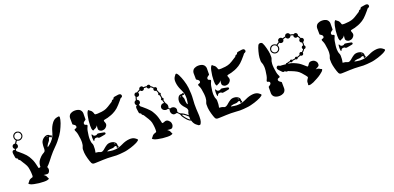

<svg xmlns="http://www.w3.org/2000/svg" viewBox="3 -1587 5033 2453"><g transform="rotate(-20 2519.5 -360.0)"><path d="M775.4 -717.8Q775.4 -717.8 775.4 -717.8Q780.3 -713.9 780.3 -702.1Q780.3 -690.4 775.4 -670.9Q766.6 -630.9 745.1 -584Q734.4 -558.6 721.7 -534.2Q708 -509.8 694.3 -489.3Q644.5 -418 594.7 -370.1Q544.9 -321.3 506.8 -273.4Q491.2 -253.9 463.9 -218.8Q437.5 -184.6 411.1 -161.1Q418.9 -148.4 419.9 -135.7Q420.9 -122.1 418 -114.3Q415 -101.6 406.2 -89.8Q397.5 -78.1 382.8 -77.1Q375 -77.1 360.4 -79.1Q345.7 -80.1 333 -82Q335.9 -80.1 339.8 -77.1Q343.8 -74.2 347.7 -71.3Q361.3 -59.6 366.2 -47.9Q370.1 -36.1 372.1 -33.2Q373 -31.2 376 -26.4Q379.9 -22.5 380.9 -19.5Q381.8 -17.6 377.9 -12.7Q374 -7.8 351.6 -2.9Q340.8 0 309.6 0Q279.3 0 244.1 -3.9Q209 -7.8 178.7 -14.6Q148.4 -21.5 138.7 -26.4Q118.2 -36.1 115.2 -42Q112.3 -46.9 114.3 -49.8Q115.2 -51.8 119.1 -54.7Q124 -58.6 126 -60.5Q127.9 -63.5 134.8 -74.2Q141.6 -84 157.2 -92.8Q166 -96.7 174.8 -99.6Q183.6 -102.5 189.5 -103.5Q189.5 -106.4 192.4 -108.4Q194.3 -110.4 195.3 -113.3Q197.3 -115.2 196.3 -142.6Q196.3 -169.9 191.4 -201.2Q189.5 -218.8 185.5 -235.4Q181.6 -252 175.8 -263.7Q158.2 -297.9 140.6 -323.2Q124 -348.6 121.1 -355.5Q118.2 -362.3 108.4 -368.2Q97.7 -375 96.7 -378.9Q95.7 -383.8 93.8 -389.6Q91.8 -395.5 91.8 -395.5Q91.8 -395.5 81.1 -399.4Q70.3 -402.3 68.4 -417Q65.4 -431.6 60.5 -467.8Q59.6 -473.6 59.6 -479.5Q59.6 -503.9 75.2 -510.7Q82 -512.7 87.9 -512.7Q93.8 -511.7 97.7 -508.8Q98.6 -511.7 99.6 -514.6Q100.6 -518.6 101.6 -521.5Q100.6 -521.5 99.6 -522.5Q99.6 -522.5 98.6 -523.4Q86.9 -531.2 85 -545.9Q83 -559.6 90.8 -571.3Q97.7 -580.1 107.4 -583Q118.2 -585.9 127.9 -584Q134.8 -594.7 139.6 -603.5Q145.5 -612.3 149.4 -617.2Q150.4 -618.2 150.4 -620.1Q150.4 -622.1 148.4 -623Q139.6 -633.8 136.7 -648.4Q132.8 -662.1 136.7 -676.8Q143.6 -701.2 166 -712.9Q179.7 -720.7 193.4 -720.7Q203.1 -719.7 211.9 -716.8Q233.4 -710 245.1 -690.4Q255.9 -669.9 251 -648.4Q245.1 -624 223.6 -611.3Q202.1 -597.7 177.7 -604.5Q174.8 -605.5 171.9 -606.4Q168.9 -608.4 166 -609.4Q164.1 -610.4 162.1 -609.4Q160.2 -609.4 159.2 -607.4Q156.2 -602.5 151.4 -594.7Q146.5 -586.9 140.6 -577.1Q151.4 -568.4 152.3 -554.7Q154.3 -541 146.5 -530.3Q140.6 -522.5 131.8 -519.5Q124 -515.6 114.3 -516.6Q113.3 -511.7 111.3 -506.8Q110.4 -502 109.4 -497.1Q112.3 -492.2 113.3 -488.3Q115.2 -483.4 115.2 -483.4Q115.2 -483.4 136.7 -466.8Q158.2 -449.2 183.6 -425.8Q201.2 -409.2 216.8 -392.6Q231.4 -376 241.2 -360.4Q263.7 -322.3 273.4 -298.8Q283.2 -274.4 290 -246.1Q297.9 -216.8 299.8 -204.1Q300.8 -190.4 306.6 -186.5Q309.6 -185.5 315.4 -187.5Q321.3 -189.5 330.1 -192.4Q330.1 -213.9 335.9 -240.2Q342.8 -266.6 363.3 -291Q377 -307.6 388.7 -318.4Q399.4 -328.1 409.2 -335Q425.8 -346.7 436.5 -351.6Q447.3 -356.4 452.1 -372.1Q455.1 -379.9 455.1 -391.6Q455.1 -402.3 455.1 -415Q455.1 -439.5 460 -466.8Q463.9 -494.1 486.3 -517.6Q501 -532.2 518.6 -540Q535.2 -547.9 547.9 -546.9Q564.5 -546.9 573.2 -538.1Q582 -530.3 582 -530.3Q582 -530.3 595.7 -525.4Q609.4 -520.5 599.6 -506.8Q590.8 -492.2 584 -502.9Q577.1 -513.7 577.1 -513.7Q577.1 -513.7 567.4 -510.7Q558.6 -507.8 556.6 -498Q554.7 -488.3 551.8 -480.5Q549.8 -472.7 538.1 -459Q533.2 -453.1 523.4 -440.4Q514.6 -427.7 509.8 -418Q504.9 -407.2 504.9 -402.3Q505.9 -397.5 505.9 -397.5Q505.9 -397.5 535.2 -419.9Q564.5 -443.4 586.9 -474.6Q612.3 -508.8 627.9 -568.4Q643.6 -627 676.8 -670.9Q702.1 -705.1 735.4 -713.9Q767.6 -722.7 775.4 -717.8ZM543 -531.2Q543 -531.2 543 -531.2Q537.1 -530.3 535.2 -526.4Q532.2 -523.4 532.2 -523.4Q539.1 -524.4 551.8 -526.4Q551.8 -526.4 549.8 -529.3Q547.9 -532.2 543 -531.2ZM152.3 -678.7Q143.6 -658.2 154.3 -639.6Q165 -620.1 187.5 -617.2Q202.1 -615.2 215.8 -622.1Q229.5 -629.9 235.4 -643.6Q243.2 -664.1 232.4 -683.6Q221.7 -703.1 200.2 -706.1Q184.6 -708 170.9 -700.2Q158.2 -693.4 152.3 -678.7Z M1087.9 -269.5Q1083 -271.5 1082 -285.2Q1080.1 -299.8 1080.1 -311.5Q1080.1 -312.5 1080.1 -314.5Q1080.1 -317.4 1080.1 -318.4Q1080.1 -330.1 1082 -344.7Q1083 -358.4 1087.9 -359.4Q1091.8 -361.3 1095.7 -350.6Q1100.6 -339.8 1111.3 -333Q1116.2 -330.1 1125 -330.1Q1133.8 -330.1 1139.6 -331.1Q1145.5 -331.1 1149.4 -335.9Q1153.3 -339.8 1160.2 -342.8Q1167 -344.7 1203.1 -337.9Q1238.3 -331.1 1238.3 -331.1Q1253.9 -329.1 1256.8 -323.2Q1259.8 -317.4 1259.8 -314.5Q1259.8 -312.5 1256.8 -306.6Q1253.9 -300.8 1238.3 -298.8Q1238.3 -298.8 1203.1 -292Q1167 -285.2 1160.2 -287.1Q1153.3 -290 1149.4 -293.9Q1145.5 -298.8 1139.6 -298.8Q1133.8 -299.8 1125 -299.8Q1116.2 -299.8 1111.3 -296.9Q1100.6 -290 1095.7 -279.3Q1091.8 -268.6 1087.9 -269.5ZM1127 -399.4Q1127 -399.4 1127 -399.4Q1125 -398.4 1120.1 -402.3Q1115.2 -406.2 1109.4 -428.7Q1107.4 -438.5 1107.4 -469.7Q1107.4 -501 1111.3 -536.1Q1115.2 -571.3 1122.1 -601.6Q1128.9 -631.8 1133.8 -641.6Q1143.6 -662.1 1149.4 -665Q1154.3 -667 1156.2 -666Q1159.2 -665 1162.1 -660.2Q1166 -656.2 1168 -654.3Q1170.9 -652.3 1180.7 -645.5Q1191.4 -638.7 1199.2 -623Q1204.1 -614.3 1207 -605.5Q1210 -596.7 1210.9 -590.8Q1213.9 -589.8 1215.8 -587.9Q1217.8 -585.9 1220.7 -584Q1222.7 -583 1250 -583Q1277.3 -584 1308.6 -587.9Q1326.2 -590.8 1342.8 -594.7Q1358.4 -598.6 1371.1 -604.5Q1405.3 -621.1 1430.7 -638.7Q1456.1 -656.2 1462.9 -659.2Q1469.7 -661.1 1475.6 -671.9Q1481.4 -682.6 1486.3 -683.6Q1491.2 -684.6 1497.1 -686.5Q1502.9 -687.5 1502.9 -687.5Q1502.9 -687.5 1506.8 -698.2Q1509.8 -709 1524.4 -711.9Q1539.1 -714.8 1574.2 -719.7Q1581.1 -720.7 1586.9 -720.7Q1611.3 -720.7 1617.2 -704.1Q1620.1 -698.2 1620.1 -692.4Q1620.1 -680.7 1608.4 -673.8Q1590.8 -665 1590.8 -665Q1590.8 -665 1574.2 -643.6Q1556.6 -622.1 1533.2 -596.7Q1516.6 -579.1 1500 -563.5Q1482.4 -547.9 1467.8 -539.1Q1429.7 -515.6 1405.3 -506.8Q1381.8 -497.1 1352.5 -489.3Q1324.2 -482.4 1310.5 -480.5Q1297.9 -478.5 1293.9 -472.7Q1291 -467.8 1301.8 -441.4Q1312.5 -415 1294.9 -391.6Q1277.3 -368.2 1255.9 -363.3Q1234.4 -358.4 1221.7 -361.3Q1209 -365.2 1197.3 -374Q1185.5 -382.8 1184.6 -397.5Q1184.6 -405.3 1185.5 -419.9Q1187.5 -434.6 1189.5 -447.3Q1187.5 -443.4 1184.6 -439.5Q1181.6 -435.5 1178.7 -431.6Q1167 -418.9 1155.3 -414.1Q1143.6 -410.2 1140.6 -408.2Q1137.7 -407.2 1133.8 -403.3Q1129.9 -400.4 1127 -399.4ZM1518.6 -137.7Q1518.6 -137.7 1518.6 -137.7Q1562.5 -140.6 1590.8 -122.1Q1619.1 -103.5 1620.1 -94.7Q1621.1 -83 1585 -63.5Q1547.9 -44.9 1499 -29.3Q1472.7 -20.5 1445.3 -14.6Q1418 -7.8 1394.5 -5.9Q1339.8 1 1293 1Q1264.6 1 1239.3 -2Q1169.9 -6.8 1108.4 -3.9Q1090.8 -2.9 1064.5 -2Q1037.1 0 1008.8 0Q1005.9 0 995.1 0Q985.4 0 982.4 -1Q975.6 -2 968.8 -6.8Q962.9 -11.7 959 -18.6Q946.3 -44.9 933.6 -91.8Q920.9 -137.7 918 -171.9Q913.1 -226.6 923.8 -245.1Q934.6 -264.6 936.5 -303.7Q937.5 -314.5 936.5 -326.2Q936.5 -338.9 934.6 -354.5Q925.8 -433.6 913.1 -458Q900.4 -483.4 902.3 -490.2Q905.3 -498 921.9 -501Q938.5 -504.9 938.5 -522.5Q938.5 -536.1 926.8 -544.9Q914.1 -554.7 906.2 -559.6Q903.3 -560.5 901.4 -562.5Q900.4 -565.4 900.4 -567.4Q900.4 -594.7 899.4 -649.4Q899.4 -666 908.2 -681.6Q916 -697.3 931.6 -706.1Q932.6 -706.1 933.6 -707Q935.5 -708 936.5 -708Q958 -717.8 972.7 -718.8Q987.3 -719.7 989.3 -719.7Q992.2 -719.7 1006.8 -718.8Q1021.5 -717.8 1043 -709Q1043.9 -708 1045.9 -707Q1046.9 -707 1047.9 -706.1Q1063.5 -697.3 1071.3 -681.6Q1080.1 -666 1080.1 -649.4Q1079.1 -622.1 1079.1 -568.4Q1079.1 -565.4 1078.1 -563.5Q1076.2 -560.5 1073.2 -559.6Q1065.4 -554.7 1052.7 -544.9Q1041 -536.1 1041 -522.5Q1041 -504.9 1057.6 -501Q1074.2 -498 1077.1 -490.2Q1079.1 -483.4 1066.4 -458Q1053.7 -433.6 1044.9 -354.5Q1043 -338.9 1043 -326.2Q1042 -314.5 1043 -304.7Q1044.9 -264.6 1055.7 -245.1Q1066.4 -226.6 1061.5 -171.9Q1060.5 -161.1 1058.6 -148.4Q1056.6 -136.7 1053.7 -123Q1096.7 -120.1 1111.3 -111.3Q1127 -101.6 1146.5 -110.4Q1154.3 -113.3 1163.1 -120.1Q1171.9 -127.9 1181.6 -135.7Q1200.2 -152.3 1223.6 -167Q1247.1 -181.6 1279.3 -179.7Q1299.8 -178.7 1316.4 -170.9Q1333 -163.1 1340.8 -153.3Q1351.6 -140.6 1351.6 -127.9Q1350.6 -116.2 1350.6 -116.2Q1350.6 -116.2 1356.4 -103.5Q1362.3 -89.8 1345.7 -86.9Q1328.1 -84 1332 -96.7Q1335 -109.4 1335 -109.4Q1335 -109.4 1327.1 -114.3Q1319.3 -119.1 1309.6 -114.3Q1300.8 -109.4 1293.9 -106.4Q1286.1 -102.5 1268.6 -102.5Q1260.7 -102.5 1245.1 -101.6Q1229.5 -99.6 1219.7 -96.7Q1208 -93.8 1204.1 -89.8Q1201.2 -85.9 1201.2 -85.9Q1201.2 -85.9 1238.3 -79.1Q1274.4 -72.3 1312.5 -76.2Q1355.5 -80.1 1410.2 -106.4Q1464.8 -133.8 1518.6 -137.7ZM1326.2 -146.5Q1321.3 -150.4 1317.4 -149.4Q1313.5 -149.4 1313.5 -149.4Q1318.4 -144.5 1328.1 -136.7Q1328.1 -136.7 1329.1 -140.6Q1330.1 -143.6 1326.2 -146.5Z M2455.1 -209Q2455.1 -209 2455.1 -209Q2457 -176.8 2460 -121.1Q2460 -109.4 2460 -98.6Q2460 -57.6 2452.1 -33.2Q2441.4 -2 2430.7 -1Q2419.9 -1 2414.1 -1Q2410.2 -2 2382.8 -24.4Q2355.5 -47.9 2342.8 -90.8Q2333 -92.8 2321.3 -99.6Q2310.5 -106.4 2298.8 -118.2Q2289.1 -128.9 2277.3 -142.6Q2266.6 -156.2 2256.8 -169.9Q2252 -177.7 2247.1 -185.5Q2242.2 -194.3 2241.2 -201.2Q2239.3 -208 2235.4 -213.9Q2231.4 -220.7 2225.6 -225.6Q2221.7 -230.5 2211.9 -239.3Q2208 -243.2 2203.1 -244.1Q2198.2 -245.1 2192.4 -243.2Q2180.7 -237.3 2167 -240.2Q2153.3 -242.2 2143.6 -252.9Q2132.8 -263.7 2128.9 -281.2Q2125 -298.8 2130.9 -312.5Q2132.8 -314.5 2131.8 -317.4Q2131.8 -320.3 2129.9 -322.3Q2127 -325.2 2121.1 -331.1Q2119.1 -333 2116.2 -333Q2113.3 -334 2111.3 -332Q2097.7 -326.2 2080.1 -330.1Q2062.5 -334 2051.8 -344.7Q2038.1 -357.4 2038.1 -376Q2038.1 -395.5 2051.8 -408.2Q2060.5 -417 2072.3 -419.9Q2084 -422.9 2095.7 -419.9Q2092.8 -425.8 2090.8 -432.6Q2088.9 -439.5 2086.9 -447.3Q2086.9 -449.2 2085.9 -452.1Q2085.9 -455.1 2085.9 -458Q2081.1 -459 2078.1 -462.9Q2075.2 -465.8 2073.2 -470.7Q2071.3 -476.6 2074.2 -481.4Q2076.2 -487.3 2082 -490.2Q2080.1 -500 2079.1 -509.8Q2077.1 -520.5 2075.2 -531.2Q2070.3 -532.2 2066.4 -536.1Q2062.5 -539.1 2061.5 -543.9Q2059.6 -549.8 2061.5 -554.7Q2063.5 -559.6 2068.4 -562.5Q2065.4 -573.2 2061.5 -583Q2058.6 -592.8 2053.7 -602.5Q2044.9 -600.6 2036.1 -605.5Q2028.3 -610.4 2025.4 -620.1Q2024.4 -626 2025.4 -630.9Q2026.4 -636.7 2030.3 -641.6Q2025.4 -647.5 2019.5 -653.3Q2013.7 -658.2 2007.8 -663.1Q2005.9 -665 2002.9 -666Q2001 -668 1999 -668.9Q1996.1 -666 1993.2 -664.1Q1990.2 -662.1 1986.3 -661.1Q1976.6 -658.2 1967.8 -663.1Q1959 -668 1956.1 -677.7Q1956.1 -679.7 1956.1 -681.6Q1956.1 -683.6 1956.1 -684.6Q1946.3 -686.5 1936.5 -686.5Q1926.8 -687.5 1916 -686.5Q1915 -677.7 1909.2 -670.9Q1903.3 -664.1 1894.5 -662.1Q1884.8 -659.2 1875 -663.1Q1866.2 -667 1861.3 -675.8Q1851.6 -671.9 1842.8 -667Q1834 -663.1 1827.1 -657.2Q1832 -649.4 1833 -640.6Q1833 -630.9 1827.1 -623Q1821.3 -614.3 1811.5 -611.3Q1801.8 -608.4 1792 -612.3Q1788.1 -603.5 1786.1 -594.7Q1783.2 -585.9 1782.2 -576.2Q1793 -574.2 1799.8 -565.4Q1807.6 -556.6 1808.6 -544.9Q1809.6 -533.2 1802.7 -523.4Q1795.9 -513.7 1784.2 -510.7Q1785.2 -507.8 1786.1 -504.9Q1786.1 -502 1787.1 -499Q1791 -494.1 1793 -489.3Q1794.9 -483.4 1794.9 -483.4Q1794.9 -483.4 1816.4 -466.8Q1837.9 -449.2 1863.3 -425.8Q1880.9 -409.2 1896.5 -392.6Q1912.1 -376 1920.9 -360.4Q1944.3 -322.3 1953.1 -298.8Q1962.9 -274.4 1969.7 -246.1Q1977.5 -216.8 1979.5 -204.1Q1980.5 -190.4 1986.3 -186.5Q1992.2 -183.6 2018.6 -194.3Q2044.9 -206.1 2068.4 -188.5Q2091.8 -169.9 2096.7 -148.4Q2101.6 -127 2097.7 -114.3Q2094.7 -102.5 2085.9 -89.8Q2077.1 -78.1 2062.5 -78.1Q2054.7 -77.1 2040 -79.1Q2025.4 -80.1 2012.7 -82Q2015.6 -80.1 2019.5 -77.1Q2023.4 -74.2 2027.3 -71.3Q2041 -59.6 2045.9 -48.8Q2049.8 -37.1 2051.8 -34.2Q2052.7 -31.2 2055.7 -26.4Q2059.6 -22.5 2060.5 -19.5Q2061.5 -17.6 2057.6 -12.7Q2053.7 -8.8 2031.2 -2.9Q2020.5 0 1989.3 0Q1959 0 1923.8 -3.9Q1888.7 -7.8 1858.4 -14.6Q1828.1 -21.5 1818.4 -26.4Q1797.9 -37.1 1794.9 -42Q1792 -47.9 1793.9 -49.8Q1794.9 -51.8 1798.8 -54.7Q1803.7 -58.6 1805.7 -61.5Q1807.6 -63.5 1814.5 -74.2Q1821.3 -84 1836.9 -92.8Q1845.7 -97.7 1854.5 -99.6Q1863.3 -102.5 1869.1 -104.5Q1869.1 -106.4 1872.1 -109.4Q1874 -111.3 1875 -113.3Q1877 -115.2 1876 -142.6Q1876 -169.9 1871.1 -202.1Q1869.1 -218.8 1865.2 -235.4Q1861.3 -252 1855.5 -263.7Q1837.9 -298.8 1820.3 -324.2Q1803.7 -348.6 1800.8 -355.5Q1797.9 -362.3 1788.1 -369.1Q1777.3 -375 1776.4 -378.9Q1775.4 -383.8 1773.4 -389.6Q1771.5 -395.5 1771.5 -395.5Q1771.5 -395.5 1760.7 -399.4Q1750 -403.3 1747.1 -417Q1745.1 -431.6 1740.2 -467.8Q1739.3 -473.6 1739.3 -479.5Q1739.3 -504.9 1754.9 -510.7Q1755.9 -510.7 1757.8 -511.7Q1758.8 -511.7 1759.8 -511.7Q1752 -515.6 1746.1 -523.4Q1740.2 -531.2 1740.2 -541Q1739.3 -553.7 1747.1 -564.5Q1754.9 -574.2 1767.6 -577.1Q1769.5 -588.9 1772.5 -599.6Q1775.4 -610.4 1780.3 -621.1Q1773.4 -627.9 1773.4 -637.7Q1772.5 -648.4 1778.3 -656.2Q1784.2 -666 1794.9 -668.9Q1805.7 -670.9 1815.4 -666Q1824.2 -673.8 1835 -678.7Q1844.7 -684.6 1856.4 -689.5Q1856.4 -699.2 1862.3 -708Q1868.2 -715.8 1878.9 -718.8Q1882.8 -719.7 1885.7 -719.7Q1893.6 -720.7 1900.4 -716.8Q1910.2 -710.9 1914.1 -700.2Q1926.8 -701.2 1937.5 -701.2Q1949.2 -700.2 1959 -698.2Q1961.9 -702.1 1964.8 -704.1Q1968.8 -707 1973.6 -708Q1982.4 -710.9 1992.2 -706.1Q2001 -701.2 2002.9 -691.4Q2003.9 -688.5 2003.9 -686.5Q2003.9 -684.6 2003.9 -681.6Q2006.8 -680.7 2009.8 -678.7Q2012.7 -676.8 2015.6 -674.8Q2022.5 -668.9 2029.3 -663.1Q2035.2 -656.2 2041 -649.4Q2041 -649.4 2042 -650.4Q2042 -650.4 2042 -650.4Q2051.8 -653.3 2060.5 -648.4Q2069.3 -642.6 2072.3 -632.8Q2074.2 -627 2072.3 -620.1Q2070.3 -613.3 2065.4 -609.4Q2070.3 -598.6 2074.2 -587.9Q2078.1 -577.1 2081.1 -566.4Q2085.9 -565.4 2089.8 -562.5Q2093.8 -558.6 2094.7 -553.7Q2096.7 -548.8 2094.7 -543Q2092.8 -538.1 2088.9 -535.2Q2090.8 -523.4 2092.8 -512.7Q2093.8 -502 2094.7 -492.2Q2099.6 -491.2 2102.5 -487.3Q2105.5 -484.4 2107.4 -480.5Q2108.4 -474.6 2106.4 -468.8Q2104.5 -462.9 2098.6 -460Q2099.6 -457 2099.6 -454.1Q2100.6 -452.1 2100.6 -449.2Q2101.6 -443.4 2103.5 -438.5Q2105.5 -432.6 2106.4 -427.7Q2107.4 -424.8 2109.4 -419.9Q2112.3 -414.1 2114.3 -409.2Q2114.3 -409.2 2114.3 -409.2Q2115.2 -408.2 2115.2 -408.2Q2126 -397.5 2129.9 -379.9Q2133.8 -362.3 2127 -348.6Q2126 -346.7 2127 -343.8Q2127 -340.8 2128.9 -338.9Q2131.8 -335.9 2137.7 -330.1Q2139.6 -328.1 2142.6 -328.1Q2144.5 -327.1 2147.5 -329.1Q2161.1 -335 2178.7 -331.1Q2196.3 -327.1 2207 -316.4Q2216.8 -306.6 2219.7 -293Q2221.7 -279.3 2216.8 -267.6Q2214.8 -261.7 2215.8 -256.8Q2216.8 -251 2220.7 -247.1Q2224.6 -243.2 2233.4 -234.4Q2239.3 -228.5 2245.1 -224.6Q2252 -220.7 2258.8 -218.8Q2265.6 -216.8 2273.4 -212.9Q2282.2 -208 2290 -203.1Q2301.8 -194.3 2314.5 -184.6Q2327.1 -173.8 2336.9 -165Q2340.8 -201.2 2349.6 -214.8Q2357.4 -228.5 2349.6 -247.1Q2343.8 -261.7 2326.2 -279.3Q2308.6 -296.9 2294.9 -320.3Q2288.1 -332 2283.2 -347.7Q2279.3 -362.3 2280.3 -379.9Q2281.2 -400.4 2289.1 -417Q2295.9 -433.6 2305.7 -441.4Q2319.3 -452.1 2331.1 -452.1Q2343.8 -451.2 2343.8 -451.2Q2343.8 -451.2 2356.4 -457Q2370.1 -461.9 2372.1 -445.3Q2375 -428.7 2362.3 -432.6Q2350.6 -435.5 2350.6 -435.5Q2350.6 -435.5 2344.7 -427.7Q2339.8 -418.9 2345.7 -410.2Q2350.6 -401.4 2353.5 -394.5Q2357.4 -386.7 2357.4 -369.1Q2357.4 -361.3 2358.4 -345.7Q2360.4 -330.1 2362.3 -320.3Q2366.2 -307.6 2370.1 -304.7Q2374 -301.8 2374 -301.8Q2374 -301.8 2380.9 -338.9Q2387.7 -375 2383.8 -413.1Q2379.9 -456.1 2352.5 -510.7Q2326.2 -565.4 2322.3 -619.1Q2318.4 -663.1 2337.9 -690.4Q2356.4 -718.8 2364.3 -719.7Q2377 -721.7 2396.5 -684.6Q2415 -648.4 2430.7 -599.6Q2439.5 -573.2 2445.3 -545.9Q2451.2 -518.6 2454.1 -495.1Q2463.9 -408.2 2458 -339.8Q2452.1 -270.5 2455.1 -209ZM2310.5 -414.1Q2314.5 -418.9 2323.2 -428.7Q2323.2 -428.7 2319.3 -429.7Q2315.4 -430.7 2313.5 -426.8Q2309.6 -421.9 2310.5 -418Q2310.5 -414.1 2310.5 -414.1ZM2308.6 -128.9Q2308.6 -128.9 2308.6 -128.9Q2317.4 -119.1 2325.2 -114.3Q2333 -108.4 2338.9 -106.4Q2337.9 -111.3 2336.9 -117.2Q2336.9 -122.1 2335.9 -127.9Q2335.9 -132.8 2335.9 -137.7Q2335.9 -141.6 2335.9 -146.5Q2335 -147.5 2334 -149.4Q2333 -150.4 2331.1 -151.4Q2317.4 -165 2299.8 -178.7Q2282.2 -191.4 2269.5 -199.2Q2264.6 -202.1 2261.7 -198.2Q2257.8 -195.3 2260.7 -190.4Q2267.6 -177.7 2281.2 -160.2Q2294.9 -142.6 2308.6 -128.9Z M2767.6 -269.5Q2762.7 -271.5 2761.7 -285.2Q2759.8 -299.8 2759.8 -311.5Q2759.8 -312.5 2759.8 -314.5Q2759.8 -317.4 2759.8 -318.4Q2759.8 -330.1 2761.7 -344.7Q2762.7 -358.4 2767.6 -359.4Q2771.5 -361.3 2775.4 -350.6Q2780.3 -339.8 2791 -333Q2795.9 -330.1 2804.7 -330.1Q2813.5 -330.1 2819.3 -331.1Q2825.2 -331.1 2829.1 -335.9Q2833 -339.8 2839.8 -342.8Q2846.7 -344.7 2882.8 -337.9Q2918 -331.1 2918 -331.1Q2933.6 -329.1 2936.5 -323.2Q2939.5 -317.4 2939.5 -314.5Q2939.5 -312.5 2936.5 -306.6Q2933.6 -300.8 2918 -298.8Q2918 -298.8 2882.8 -292Q2846.7 -285.2 2839.8 -287.1Q2833 -290 2829.1 -293.9Q2825.2 -298.8 2819.3 -298.8Q2813.5 -299.8 2804.7 -299.8Q2795.9 -299.8 2791 -296.9Q2780.3 -290 2775.4 -279.3Q2771.5 -268.6 2767.6 -269.5ZM2806.6 -399.4Q2806.6 -399.4 2806.6 -399.4Q2804.7 -398.4 2799.8 -402.3Q2794.9 -406.2 2789.1 -428.7Q2787.1 -438.5 2787.1 -469.7Q2787.1 -501 2791 -536.1Q2794.9 -571.3 2801.8 -601.6Q2808.6 -631.8 2813.5 -641.6Q2823.2 -662.1 2829.1 -665Q2834 -667 2835.9 -666Q2838.9 -665 2841.8 -660.2Q2845.7 -656.2 2847.7 -654.3Q2850.6 -652.3 2860.4 -645.5Q2871.1 -638.7 2878.9 -623Q2883.8 -614.3 2886.7 -605.5Q2889.6 -596.7 2890.6 -590.8Q2893.6 -589.8 2895.5 -587.9Q2897.5 -585.9 2900.4 -584Q2902.3 -583 2929.7 -583Q2957 -584 2988.3 -587.9Q3005.9 -590.8 3022.5 -594.7Q3038.1 -598.6 3050.8 -604.5Q3085 -621.1 3110.4 -638.7Q3135.7 -656.2 3142.6 -659.2Q3149.4 -661.1 3155.3 -671.9Q3161.1 -682.6 3166 -683.6Q3170.9 -684.6 3176.8 -686.5Q3182.6 -687.5 3182.6 -687.5Q3182.6 -687.5 3186.5 -698.2Q3189.5 -709 3204.1 -711.9Q3218.8 -714.8 3253.9 -719.7Q3260.7 -720.7 3266.6 -720.7Q3291 -720.7 3296.9 -704.1Q3299.8 -698.2 3299.8 -692.4Q3299.8 -680.7 3288.1 -673.8Q3270.5 -665 3270.5 -665Q3270.5 -665 3253.9 -643.6Q3236.3 -622.1 3212.9 -596.7Q3196.3 -579.1 3179.7 -563.5Q3162.1 -547.9 3147.5 -539.1Q3109.4 -515.6 3085 -506.8Q3061.5 -497.1 3032.2 -489.3Q3003.9 -482.4 2990.2 -480.5Q2977.5 -478.5 2973.6 -472.7Q2970.7 -467.8 2981.4 -441.4Q2992.2 -415 2974.6 -391.6Q2957 -368.2 2935.5 -363.3Q2914.1 -358.4 2901.4 -361.3Q2888.7 -365.2 2877 -374Q2865.2 -382.8 2864.3 -397.5Q2864.3 -405.3 2865.2 -419.9Q2867.2 -434.6 2869.1 -447.3Q2867.2 -443.4 2864.3 -439.5Q2861.3 -435.5 2858.4 -431.6Q2846.7 -418.9 2835 -414.1Q2823.2 -410.2 2820.3 -408.2Q2817.4 -407.2 2813.5 -403.3Q2809.6 -400.4 2806.6 -399.4ZM3198.2 -137.7Q3198.2 -137.7 3198.2 -137.7Q3242.2 -140.6 3270.5 -122.1Q3298.8 -103.5 3299.8 -94.7Q3300.8 -83 3264.6 -63.5Q3227.5 -44.9 3178.7 -29.3Q3152.3 -20.5 3125 -14.6Q3097.7 -7.8 3074.2 -5.9Q3019.5 1 2972.7 1Q2944.3 1 2918.9 -2Q2849.6 -6.8 2788.1 -3.9Q2770.5 -2.9 2744.1 -2Q2716.8 0 2688.5 0Q2685.5 0 2674.8 0Q2665 0 2662.1 -1Q2655.3 -2 2648.4 -6.8Q2642.6 -11.7 2638.7 -18.6Q2626 -44.9 2613.3 -91.8Q2600.6 -137.7 2597.7 -171.9Q2592.8 -226.6 2603.5 -245.1Q2614.3 -264.6 2616.2 -303.7Q2617.2 -314.5 2616.2 -326.2Q2616.2 -338.9 2614.3 -354.5Q2605.5 -433.6 2592.8 -458Q2580.1 -483.4 2582 -490.2Q2585 -498 2601.6 -501Q2618.2 -504.9 2618.2 -522.5Q2618.2 -536.1 2606.4 -544.9Q2593.8 -554.7 2585.9 -559.6Q2583 -560.5 2581.1 -562.5Q2580.1 -565.4 2580.1 -567.4Q2580.1 -594.7 2579.1 -649.4Q2579.1 -666 2587.9 -681.6Q2595.7 -697.3 2611.3 -706.1Q2612.3 -706.1 2613.3 -707Q2615.2 -708 2616.2 -708Q2637.7 -717.8 2652.3 -718.8Q2667 -719.7 2668.9 -719.7Q2671.9 -719.7 2686.5 -718.8Q2701.2 -717.8 2722.7 -709Q2723.6 -708 2725.6 -707Q2726.6 -707 2727.5 -706.1Q2743.2 -697.3 2751 -681.6Q2759.8 -666 2759.8 -649.4Q2758.8 -622.1 2758.8 -568.4Q2758.8 -565.4 2757.8 -563.5Q2755.9 -560.5 2752.9 -559.6Q2745.1 -554.7 2732.4 -544.9Q2720.7 -536.1 2720.7 -522.5Q2720.7 -504.9 2737.3 -501Q2753.9 -498 2756.8 -490.2Q2758.8 -483.4 2746.1 -458Q2733.4 -433.6 2724.6 -354.5Q2722.7 -338.9 2722.7 -326.2Q2721.7 -314.5 2722.7 -304.7Q2724.6 -264.6 2735.4 -245.1Q2746.1 -226.6 2741.2 -171.9Q2740.2 -161.1 2738.3 -148.4Q2736.3 -136.7 2733.4 -123Q2776.4 -120.1 2791 -111.3Q2806.6 -101.6 2826.2 -110.4Q2834 -113.3 2842.8 -120.1Q2851.6 -127.9 2861.3 -135.7Q2879.9 -152.3 2903.3 -167Q2926.8 -181.6 2959 -179.7Q2979.5 -178.7 2996.1 -170.9Q3012.7 -163.1 3020.5 -153.3Q3031.2 -140.6 3031.2 -127.9Q3030.3 -116.2 3030.3 -116.2Q3030.3 -116.2 3036.1 -103.5Q3042 -89.8 3025.4 -86.9Q3007.8 -84 3011.7 -96.7Q3014.6 -109.4 3014.6 -109.4Q3014.6 -109.4 3006.8 -114.3Q2999 -119.1 2989.3 -114.3Q2980.5 -109.4 2973.6 -106.4Q2965.8 -102.5 2948.2 -102.5Q2940.4 -102.5 2924.8 -101.6Q2909.2 -99.6 2899.4 -96.7Q2887.7 -93.8 2883.8 -89.8Q2880.9 -85.9 2880.9 -85.9Q2880.9 -85.9 2918 -79.1Q2954.1 -72.3 2992.2 -76.2Q3035.2 -80.1 3089.8 -106.4Q3144.5 -133.8 3198.2 -137.7ZM3005.9 -146.5Q3001 -150.4 2997.1 -149.4Q2993.2 -149.4 2993.2 -149.4Q2998 -144.5 3007.8 -136.7Q3007.8 -136.7 3008.8 -140.6Q3009.8 -143.6 3005.9 -146.5Z M3592.8 -161.1Q3592.8 -161.1 3592.8 -161.1Q3595.7 -159.2 3597.7 -157.2Q3598.6 -154.3 3598.6 -152.3Q3598.6 -125 3599.6 -71.3Q3599.6 -53.7 3590.8 -38.1Q3583 -22.5 3567.4 -14.6Q3566.4 -13.7 3565.4 -12.7Q3563.5 -11.7 3562.5 -11.7Q3541 -2 3526.4 -1Q3511.7 0 3508.8 0Q3506.8 0 3492.2 -1Q3477.5 -2 3456.1 -11.7Q3455.1 -11.7 3453.1 -12.7Q3452.1 -13.7 3451.2 -14.6Q3435.5 -22.5 3427.7 -38.1Q3418.9 -53.7 3418.9 -71.3Q3419.9 -97.7 3419.9 -152.3Q3419.9 -154.3 3420.9 -157.2Q3422.9 -159.2 3425.8 -161.1Q3433.6 -165 3445.3 -174.8Q3458 -183.6 3458 -197.3Q3458 -214.8 3441.4 -218.8Q3424.8 -221.7 3421.9 -229.5Q3419.9 -237.3 3432.6 -261.7Q3445.3 -287.1 3454.1 -365.2Q3456.1 -380.9 3456.1 -393.6Q3457 -406.2 3456.1 -416Q3453.1 -456.1 3443.4 -474.6Q3432.6 -493.2 3437.5 -547.9Q3440.4 -582 3453.1 -628.9Q3464.8 -674.8 3478.5 -701.2Q3488.3 -719.7 3508.8 -719.7Q3530.3 -719.7 3540 -701.2Q3553.7 -674.8 3565.4 -627.9Q3578.1 -582 3581.1 -547.9Q3585.9 -493.2 3575.2 -474.6Q3565.4 -456.1 3562.5 -416Q3561.5 -406.2 3562.5 -393.6Q3562.5 -380.9 3564.5 -365.2Q3573.2 -287.1 3585.9 -261.7Q3598.6 -237.3 3596.7 -229.5Q3593.8 -221.7 3577.1 -218.8Q3560.5 -214.8 3560.5 -197.3Q3560.5 -183.6 3573.2 -174.8Q3585 -165 3592.8 -161.1ZM4136.7 -138.7Q4136.7 -138.7 4136.7 -138.7Q4138.7 -137.7 4138.7 -132.8Q4138.7 -131.8 4138.7 -130.9Q4138.7 -125 4123 -107.4Q4116.2 -99.6 4090.8 -81.1Q4066.4 -62.5 4035.2 -45.9Q4004.9 -28.3 3976.6 -15.6Q3947.3 -3.9 3937.5 -2Q3923.8 0 3916 0Q3911.1 0 3909.2 -1Q3903.3 -3.9 3903.3 -5.9Q3903.3 -8.8 3904.3 -14.6Q3906.2 -19.5 3906.2 -22.5Q3906.2 -25.4 3906.2 -38.1Q3905.3 -50.8 3913.1 -66.4Q3918 -75.2 3922.9 -83Q3928.7 -89.8 3932.6 -94.7Q3931.6 -97.7 3931.6 -100.6Q3932.6 -103.5 3932.6 -106.4Q3931.6 -108.4 3916 -129.9Q3899.4 -152.3 3877 -175.8Q3865.2 -187.5 3852.5 -199.2Q3839.8 -210 3828.1 -215.8Q3793.9 -234.4 3764.6 -245.1Q3736.3 -254.9 3729.5 -258.8Q3723.6 -262.7 3711.9 -261.7Q3700.2 -260.7 3696.3 -263.7Q3692.4 -266.6 3687.5 -270.5Q3682.6 -274.4 3682.6 -274.4Q3682.6 -274.4 3671.9 -271.5Q3661.1 -267.6 3650.4 -277.3Q3639.6 -288.1 3615.2 -313.5Q3590.8 -339.8 3602.5 -357.4Q3615.2 -377 3632.8 -368.2Q3650.4 -359.4 3650.4 -359.4Q3650.4 -359.4 3672.9 -358.4Q3695.3 -357.4 3726.6 -353.5Q3726.6 -353.5 3726.6 -354.5Q3726.6 -354.5 3726.6 -354.5Q3727.5 -357.4 3729.5 -360.4Q3731.4 -363.3 3735.4 -364.3Q3738.3 -365.2 3740.2 -365.2Q3743.2 -364.3 3745.1 -363.3Q3752 -366.2 3759.8 -368.2Q3767.6 -371.1 3776.4 -373Q3778.3 -373 3781.2 -373Q3784.2 -374 3788.1 -374Q3789.1 -378.9 3792 -381.8Q3794.9 -384.8 3799.8 -386.7Q3805.7 -387.7 3811.5 -385.7Q3816.4 -383.8 3819.3 -377.9Q3829.1 -379.9 3839.8 -380.9Q3849.6 -382.8 3861.3 -384.8Q3862.3 -389.6 3865.2 -393.6Q3868.2 -397.5 3874 -398.4Q3878.9 -400.4 3883.8 -398.4Q3889.6 -396.5 3892.6 -391.6Q3902.3 -394.5 3912.1 -398.4Q3921.9 -401.4 3931.6 -406.2Q3929.7 -415 3935.5 -423.8Q3940.4 -431.6 3949.2 -434.6Q3955.1 -435.5 3960.9 -434.6Q3966.8 -433.6 3970.7 -429.7Q3977.5 -434.6 3982.4 -440.4Q3988.3 -446.3 3993.2 -452.1Q3994.1 -454.1 3996.1 -457Q3997.1 -459 3998 -460.9Q3996.1 -462.9 3993.2 -466.8Q3991.2 -469.7 3990.2 -473.6Q3987.3 -483.4 3993.2 -492.2Q3998 -501 4007.8 -502.9Q4008.8 -503.9 4010.7 -503.9Q4012.7 -503.9 4014.6 -503.9Q4015.6 -513.7 4016.6 -523.4Q4016.6 -533.2 4015.6 -543.9Q4007.8 -544.9 4001 -550.8Q3994.1 -556.6 3991.2 -565.4Q3988.3 -575.2 3992.2 -584Q3996.1 -593.8 4004.9 -598.6Q4002 -608.4 3997.1 -617.2Q3992.2 -626 3986.3 -632.8Q3979.5 -627.9 3969.7 -627Q3960.9 -627 3952.1 -631.8Q3943.4 -638.7 3940.4 -648.4Q3937.5 -658.2 3941.4 -668Q3933.6 -671.9 3924.8 -673.8Q3915 -676.8 3906.2 -677.7Q3903.3 -667 3894.5 -660.2Q3886.7 -652.3 3875 -651.4Q3862.3 -650.4 3853.5 -657.2Q3843.8 -664.1 3839.8 -675.8Q3830.1 -672.9 3820.3 -670.9Q3811.5 -668 3802.7 -665Q3803.7 -656.2 3799.8 -648.4Q3796.9 -639.6 3789.1 -633.8Q3778.3 -626 3764.6 -627.9Q3751 -628.9 3742.2 -639.6Q3732.4 -633.8 3724.6 -628.9Q3716.8 -624 3711.9 -621.1Q3710 -619.1 3710 -617.2Q3709 -615.2 3710 -614.3Q3711.9 -611.3 3712.9 -608.4Q3713.9 -605.5 3714.8 -602.5Q3721.7 -578.1 3709 -556.6Q3695.3 -535.2 3670.9 -529.3Q3649.4 -524.4 3629.9 -535.2Q3609.4 -546.9 3602.5 -567.4Q3594.7 -591.8 3606.4 -614.3Q3618.2 -636.7 3642.6 -643.6Q3657.2 -647.5 3670.9 -643.6Q3685.5 -640.6 3696.3 -631.8Q3697.3 -629.9 3699.2 -629.9Q3701.2 -629.9 3702.1 -630.9Q3708 -634.8 3715.8 -640.6Q3724.6 -645.5 3736.3 -652.3Q3733.4 -662.1 3736.3 -672.9Q3739.3 -682.6 3749 -689.5Q3759.8 -697.3 3774.4 -695.3Q3788.1 -693.4 3796.9 -681.6Q3796.9 -680.7 3797.9 -680.7Q3797.9 -679.7 3797.9 -678.7Q3807.6 -681.6 3817.4 -684.6Q3827.1 -686.5 3837.9 -689.5Q3837.9 -689.5 3837.9 -689.5Q3838.9 -689.5 3838.9 -689.5Q3839.8 -701.2 3848.6 -710.9Q3857.4 -719.7 3870.1 -719.7Q3871.1 -719.7 3872.1 -719.7Q3884.8 -720.7 3893.6 -712.9Q3904.3 -704.1 3906.2 -692.4Q3918 -690.4 3928.7 -687.5Q3939.5 -683.6 3950.2 -679.7Q3957 -685.5 3967.8 -686.5Q3977.5 -687.5 3986.3 -681.6Q3995.1 -674.8 3998 -664.1Q4000 -653.3 3996.1 -643.6Q4002.9 -634.8 4008.8 -625Q4014.6 -614.3 4018.6 -602.5Q4028.3 -603.5 4037.1 -597.7Q4045.9 -591.8 4048.8 -581.1Q4051.8 -570.3 4045.9 -559.6Q4041 -548.8 4029.3 -545.9Q4030.3 -533.2 4030.3 -522.5Q4029.3 -510.7 4027.3 -500Q4031.2 -498 4034.2 -494.1Q4036.1 -491.2 4038.1 -486.3Q4040 -476.6 4035.2 -467.8Q4030.3 -459 4020.5 -456.1Q4018.6 -456.1 4015.6 -456.1Q4013.7 -455.1 4011.7 -456.1Q4009.8 -453.1 4007.8 -450.2Q4005.9 -447.3 4003.9 -444.3Q3999 -437.5 3992.2 -430.7Q3986.3 -423.8 3979.5 -418.9Q3979.5 -418 3979.5 -418Q3979.5 -418 3979.5 -417Q3982.4 -407.2 3977.5 -398.4Q3972.7 -389.6 3962.9 -387.7Q3956.1 -385.7 3949.2 -387.7Q3943.4 -389.6 3938.5 -393.6Q3927.7 -389.6 3917 -385.7Q3906.2 -381.8 3895.5 -378.9Q3894.5 -374 3891.6 -370.1Q3888.7 -366.2 3882.8 -364.3Q3877.9 -363.3 3873 -365.2Q3867.2 -367.2 3864.3 -371.1Q3852.5 -369.1 3841.8 -367.2Q3831.1 -365.2 3821.3 -364.3Q3820.3 -360.4 3817.4 -357.4Q3813.5 -353.5 3809.6 -352.5Q3803.7 -350.6 3797.9 -353.5Q3792 -355.5 3789.1 -360.4Q3786.1 -360.4 3784.2 -359.4Q3781.2 -359.4 3779.3 -359.4Q3771.5 -357.4 3764.6 -355.5Q3757.8 -353.5 3751 -350.6Q3771.5 -347.7 3791 -343.8Q3810.5 -338.9 3824.2 -333Q3865.2 -315.4 3887.7 -301.8Q3909.2 -288.1 3931.6 -268.6Q3954.1 -250 3963.9 -240.2Q3972.7 -230.5 3979.5 -230.5Q3986.3 -231.4 4001 -255.9Q4015.6 -280.3 4044.9 -279.3Q4074.2 -279.3 4091.8 -263.7Q4108.4 -249 4112.3 -237.3Q4116.2 -225.6 4116.2 -210Q4116.2 -195.3 4105.5 -186.5Q4098.6 -181.6 4085.9 -174.8Q4073.2 -167 4061.5 -161.1Q4066.4 -161.1 4071.3 -161.1Q4076.2 -161.1 4081.1 -161.1Q4097.7 -159.2 4108.4 -153.3Q4119.1 -146.5 4122.1 -144.5Q4124 -142.6 4129.9 -141.6Q4134.8 -139.6 4136.7 -138.7ZM3675.8 -544.9Q3689.5 -550.8 3697.3 -564.5Q3705.1 -578.1 3703.1 -592.8Q3699.2 -615.2 3680.7 -626Q3661.1 -636.7 3640.6 -627.9Q3627 -622.1 3619.1 -608.4Q3611.3 -595.7 3613.3 -580.1Q3617.2 -558.6 3635.7 -547.9Q3655.3 -536.1 3675.8 -544.9Z M4447.3 -269.5Q4442.4 -271.5 4441.4 -285.2Q4439.5 -299.8 4439.5 -311.5Q4439.5 -312.5 4439.5 -314.5Q4439.5 -317.4 4439.5 -318.4Q4439.5 -330.1 4441.4 -344.7Q4442.4 -358.4 4447.3 -359.4Q4451.2 -361.3 4455.1 -350.6Q4460 -339.8 4470.7 -333Q4475.6 -330.1 4484.4 -330.1Q4493.2 -330.1 4499 -331.1Q4504.9 -331.1 4508.8 -335.9Q4512.7 -339.8 4519.5 -342.8Q4526.4 -344.7 4562.5 -337.9Q4597.7 -331.1 4597.7 -331.1Q4613.3 -329.1 4616.2 -323.2Q4619.1 -317.4 4619.1 -314.5Q4619.1 -312.5 4616.2 -306.6Q4613.3 -300.8 4597.7 -298.8Q4597.7 -298.8 4562.5 -292Q4526.4 -285.2 4519.5 -287.1Q4512.7 -290 4508.8 -293.9Q4504.9 -298.8 4499 -298.8Q4493.2 -299.8 4484.4 -299.8Q4475.6 -299.8 4470.7 -296.9Q4460 -290 4455.1 -279.3Q4451.2 -268.6 4447.3 -269.5ZM4486.3 -399.4Q4486.3 -399.4 4486.3 -399.4Q4484.4 -398.4 4479.5 -402.3Q4474.6 -406.2 4468.8 -428.7Q4466.8 -438.5 4466.8 -469.7Q4466.8 -501 4470.7 -536.1Q4474.6 -571.3 4481.4 -601.6Q4488.3 -631.8 4493.2 -641.6Q4502.9 -662.1 4508.8 -665Q4513.7 -667 4515.6 -666Q4518.6 -665 4521.5 -660.2Q4525.4 -656.2 4527.3 -654.3Q4530.3 -652.3 4540 -645.5Q4550.8 -638.7 4558.6 -623Q4563.5 -614.3 4566.4 -605.5Q4569.3 -596.7 4570.3 -590.8Q4573.2 -589.8 4575.2 -587.9Q4577.1 -585.9 4580.1 -584Q4582 -583 4609.4 -583Q4636.7 -584 4668 -587.9Q4685.5 -590.8 4702.1 -594.7Q4717.8 -598.6 4730.5 -604.5Q4764.6 -621.1 4790 -638.7Q4815.4 -656.2 4822.3 -659.2Q4829.1 -661.1 4835 -671.9Q4840.8 -682.6 4845.7 -683.6Q4850.6 -684.6 4856.4 -686.5Q4862.3 -687.5 4862.3 -687.5Q4862.3 -687.5 4866.2 -698.2Q4869.1 -709 4883.8 -711.9Q4898.4 -714.8 4933.6 -719.7Q4940.4 -720.7 4946.3 -720.7Q4970.7 -720.7 4976.6 -704.1Q4979.5 -698.2 4979.5 -692.4Q4979.5 -680.7 4967.8 -673.8Q4950.2 -665 4950.2 -665Q4950.2 -665 4933.6 -643.6Q4916 -622.1 4892.6 -596.7Q4876 -579.1 4859.4 -563.5Q4841.8 -547.9 4827.1 -539.1Q4789.1 -515.6 4764.6 -506.8Q4741.2 -497.1 4711.9 -489.3Q4683.6 -482.4 4669.9 -480.5Q4657.2 -478.5 4653.3 -472.7Q4650.4 -467.8 4661.1 -441.4Q4671.9 -415 4654.3 -391.6Q4636.7 -368.2 4615.2 -363.3Q4593.8 -358.4 4581.1 -361.3Q4568.4 -365.2 4556.6 -374Q4544.9 -382.8 4543.9 -397.5Q4543.9 -405.3 4544.9 -419.9Q4546.9 -434.6 4548.8 -447.3Q4546.9 -443.4 4543.9 -439.5Q4541 -435.5 4538.1 -431.6Q4526.4 -418.9 4514.6 -414.1Q4502.9 -410.2 4500 -408.2Q4497.1 -407.2 4493.2 -403.3Q4489.3 -400.4 4486.3 -399.4ZM4877.9 -137.7Q4877.9 -137.7 4877.9 -137.7Q4921.9 -140.6 4950.2 -122.1Q4978.5 -103.5 4979.5 -94.7Q4980.5 -83 4944.3 -63.5Q4907.2 -44.9 4858.4 -29.3Q4832 -20.5 4804.7 -14.6Q4777.3 -7.8 4753.9 -5.9Q4699.2 1 4652.3 1Q4624 1 4598.6 -2Q4529.3 -6.8 4467.8 -3.9Q4450.2 -2.9 4423.8 -2Q4396.5 0 4368.2 0Q4365.2 0 4354.5 0Q4344.7 0 4341.8 -1Q4335 -2 4328.1 -6.8Q4322.3 -11.7 4318.4 -18.6Q4305.7 -44.9 4293 -91.8Q4280.3 -137.7 4277.3 -171.9Q4272.5 -226.6 4283.2 -245.1Q4293.9 -264.6 4295.9 -303.7Q4296.9 -314.5 4295.9 -326.2Q4295.9 -338.9 4293.9 -354.5Q4285.2 -433.6 4272.5 -458Q4259.8 -483.4 4261.7 -490.2Q4264.6 -498 4281.2 -501Q4297.9 -504.9 4297.9 -522.5Q4297.9 -536.1 4286.1 -544.9Q4273.4 -554.7 4265.6 -559.6Q4262.7 -560.5 4260.7 -562.5Q4259.8 -565.4 4259.8 -567.4Q4259.8 -594.7 4258.8 -649.4Q4258.8 -666 4267.6 -681.6Q4275.4 -697.3 4291 -706.1Q4292 -706.1 4293 -707Q4294.9 -708 4295.9 -708Q4317.4 -717.8 4332 -718.8Q4346.7 -719.7 4348.6 -719.7Q4351.6 -719.7 4366.2 -718.8Q4380.9 -717.8 4402.3 -709Q4403.3 -708 4405.3 -707Q4406.2 -707 4407.2 -706.1Q4422.9 -697.3 4430.7 -681.6Q4439.5 -666 4439.5 -649.4Q4438.5 -622.1 4438.5 -568.4Q4438.5 -565.4 4437.5 -563.5Q4435.5 -560.5 4432.6 -559.6Q4424.8 -554.7 4412.1 -544.9Q4400.4 -536.1 4400.4 -522.5Q4400.4 -504.9 4417 -501Q4433.6 -498 4436.5 -490.2Q4438.5 -483.4 4425.8 -458Q4413.1 -433.6 4404.3 -354.5Q4402.3 -338.9 4402.3 -326.2Q4401.4 -314.5 4402.3 -304.7Q4404.3 -264.6 4415 -245.1Q4425.8 -226.6 4420.9 -171.9Q4419.9 -161.1 4418 -148.4Q4416 -136.7 4413.1 -123Q4456.1 -120.1 4470.7 -111.3Q4486.3 -101.6 4505.9 -110.4Q4513.7 -113.3 4522.5 -120.1Q4531.2 -127.9 4541 -135.7Q4559.6 -152.3 4583 -167Q4606.4 -181.6 4638.7 -179.7Q4659.2 -178.7 4675.8 -170.9Q4692.4 -163.1 4700.2 -153.3Q4710.9 -140.6 4710.9 -127.9Q4710 -116.2 4710 -116.2Q4710 -116.2 4715.8 -103.5Q4721.7 -89.8 4705.1 -86.9Q4687.5 -84 4691.4 -96.7Q4694.3 -109.4 4694.3 -109.4Q4694.3 -109.4 4686.5 -114.3Q4678.7 -119.1 4668.9 -114.3Q4660.2 -109.4 4653.3 -106.4Q4645.5 -102.5 4627.9 -102.5Q4620.1 -102.5 4604.5 -101.6Q4588.9 -99.6 4579.1 -96.7Q4567.4 -93.8 4563.5 -89.8Q4560.5 -85.9 4560.5 -85.9Q4560.5 -85.9 4597.7 -79.1Q4633.8 -72.3 4671.9 -76.2Q4714.8 -80.1 4769.5 -106.4Q4824.2 -133.8 4877.9 -137.7ZM4685.5 -146.5Q4680.7 -150.4 4676.8 -149.4Q4672.9 -149.4 4672.9 -149.4Q4677.7 -144.5 4687.5 -136.7Q4687.5 -136.7 4688.5 -140.6Q4689.5 -143.6 4685.5 -146.5Z"/></g></svg>

Font: No Time for a New Roman
Style: XXL
Weight: 400
Monospace: yes
Designer: Arthur Shnapir
Foundry: Arthur Shnapir
Version: Version_01